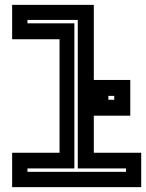

<svg xmlns="http://www.w3.org/2000/svg" viewBox="-20 -770 601 790"><path d="M30 0V-141.5H225V-608.5H30V-750H366V-141.5H561V0ZM93 -63H498.5V-77H300V-688H93V-674H286V-77H93ZM359 -294V-441H516V-294ZM426 -359.5H450V-375.5H426Z"/></svg>

Font: Tourney Expanded Regular
Style: Bold
Weight: 700
Width: 7
Designer: Tyler Finck
Foundry: Etcetera Type Co
Version: Version 1.010; ttfautohint (v1.8.3)